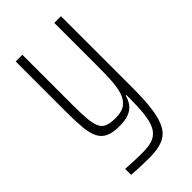

<svg xmlns="http://www.w3.org/2000/svg" viewBox="-221 -574 834 834"><g transform="rotate(-45 196.5 -156.5)"><path d="M173 197Q154 197 134.5 196.5Q115 196 97 195Q79 194 62 193V156Q75 157 92 158Q109 159 129 159.5Q149 160 168 160Q209 160 233.5 149Q258 138 271 112.5Q284 87 288.5 46Q293 5 293 -55V-67H289Q284 -47 272 -29.5Q260 -12 237 -2Q214 8 175 8Q136 8 112 -3Q88 -14 76 -37.5Q64 -61 60 -98.5Q56 -136 56 -190V-510H97V-197Q97 -143 100.5 -109.5Q104 -76 114 -58.5Q124 -41 142.5 -35Q161 -29 190 -29Q229 -29 250 -45.5Q271 -62 280 -91.5Q289 -121 291 -160.5Q293 -200 293 -247V-510H334V-67Q334 9 326.5 60.5Q319 112 301.5 142Q284 172 252.5 184.5Q221 197 173 197Z"/></g></svg>

Font: Saira ExtraCondensed ExtraLight
Style: Regular
Weight: 250
Width: 2
Designer: Hector Gatti with collaboration of the Omnibus-Type team
Foundry: Omnibus-Type
Version: Version 1.101